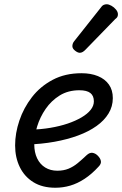

<svg xmlns="http://www.w3.org/2000/svg" viewBox="-20 -863 574 902"><path d="M240 19Q179 19 137 -7Q95 -33 73 -78Q51 -123 51 -180Q51 -237 71 -296.5Q91 -356 130 -406.5Q169 -457 227.5 -488Q286 -519 363 -519Q407 -519 440 -505.5Q473 -492 491.5 -466Q510 -440 510 -402Q510 -363 490 -330Q470 -297 433.5 -271Q397 -245 347 -226.5Q297 -208 236 -197Q175 -186 107 -184L124 -254Q172 -255 216.5 -262.5Q261 -270 298 -282.5Q335 -295 363 -311.5Q391 -328 406 -347Q421 -366 421 -387Q421 -413 404.5 -426Q388 -439 353 -439Q300 -439 260.5 -414.5Q221 -390 194.5 -351.5Q168 -313 154.5 -269Q141 -225 141 -185Q141 -147 154.5 -119Q168 -91 192.5 -76Q217 -61 249 -61Q279 -61 302 -70.5Q325 -80 345.5 -97Q366 -114 387 -134Q401 -147 414.5 -145Q428 -143 439 -132Q452 -119 454 -106Q456 -93 443 -80Q411 -45 377.5 -23Q344 -1 310 9Q276 19 240 19ZM355 -615Q345 -615 332.5 -625Q320 -635 320 -646Q320 -652 322 -658Q324 -664 329 -670L451 -824Q459 -836 466 -839.5Q473 -843 481 -843Q491 -843 503.5 -836Q516 -829 525 -818Q534 -807 534 -796Q534 -788 531 -783Q528 -778 521 -773L382 -630Q368 -615 355 -615Z"/></svg>

Font: Playwrite TZ
Style: Regular
Weight: 400
Designer: Veronika Burian, José Scaglione
Foundry: TypeTogether
Version: Version 1.002